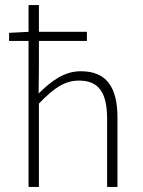

<svg xmlns="http://www.w3.org/2000/svg" viewBox="-20 -740 567 760"><path d="M93 0H134V-330C193 -391 235 -421 293 -421C372 -421 404 -372 404 -269V0H445V-274C445 -398 399 -458 300 -458C234 -458 184 -420 133 -370L134 -476V-578H324V-614H134V-720H93V-614L16 -610V-578H93Z"/></svg>

Font: Source Sans Pro Light
Style: Regular
Weight: 300
Designer: Paul D. Hunt
Foundry: Adobe Systems Incorporated
Version: Version 3.006;hotconv 1.0.111;makeotfexe 2.5.65597